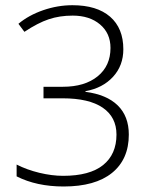

<svg xmlns="http://www.w3.org/2000/svg" viewBox="-20 -692 570 722"><path d="M443.8 -506.8Q443.8 -445.3 405 -403.1Q366.2 -360.8 301.3 -349.1V-346.7Q380.9 -336.4 422.6 -295.7Q464.4 -254.9 464.4 -186Q464.4 -92.8 401.1 -41.7Q337.9 9.3 219.2 9.3Q117.7 9.3 42.5 -28.8V-73.2Q80.6 -53.7 127.9 -42.2Q175.3 -30.8 217.3 -30.8Q317.4 -30.8 367.7 -71.3Q418 -111.8 418 -186Q418 -251.5 366.5 -286.9Q314.9 -322.3 215.3 -322.3H143.6V-365.7H216.3Q298.8 -365.7 347.2 -405Q395.5 -444.3 395.5 -511.7Q395.5 -566.9 356.2 -600.1Q316.9 -633.3 253.4 -633.3Q204.1 -633.3 163.3 -619.6Q122.6 -606 71.8 -572.3L49.3 -602.5Q87.9 -634.8 142.3 -653.6Q196.8 -672.4 252.4 -672.4Q344.2 -672.4 394 -629.2Q443.8 -585.9 443.8 -506.8Z"/></svg>

Font: Bpm'online Open Sans Light
Style: Regular
Weight: 300
Foundry: Ascender Corporation
Version: Version 1.10